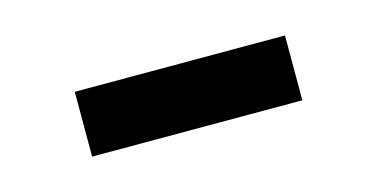

<svg xmlns="http://www.w3.org/2000/svg" viewBox="-28 -409 427 218"><g transform="rotate(-15 185.5 -300.0)"><path d="M62.5 -337.9Q124 -337.9 309.6 -337.9Q309.6 -318.4 309.6 -261.7Q248 -261.7 62.5 -261.7Q62.5 -281.2 62.5 -337.9Z"/></g></svg>

Font: Lato
Style: Regular
Weight: 400
Designer: Lukasz Dziedzic with Adam Twardoch and Botio Nikoltchev
Version: Version 2.015; 2015-08-06; http://www.latofonts.com/